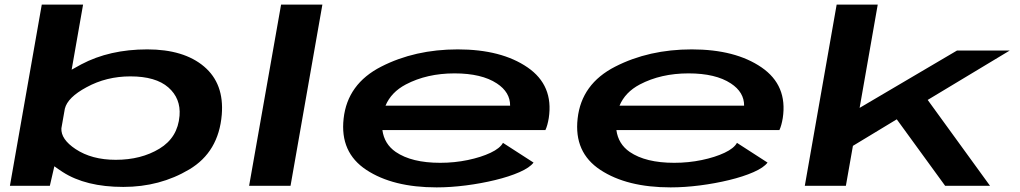

<svg xmlns="http://www.w3.org/2000/svg" viewBox="-20 -805 4420 832"><path d="M23 0 161 -785H340L290.5 -503Q309.5 -514 332 -526Q454.5 -591 618 -591Q776.5 -591 864.2 -516.8Q952 -442.5 941 -308Q927.5 -146.5 800.2 -70.8Q673 5 514.5 5Q351.5 5 251 -60Q231 -73 215.5 -84.5L196 0ZM261 -334 246 -249Q243.5 -201.5 307.5 -159Q377.5 -112.5 481.5 -112.5Q591.5 -112.5 671 -160.8Q750.5 -209 758 -303.5Q764 -378.5 709.5 -426.2Q655 -474 545 -474Q441 -474 355 -427Q273 -383 261 -334Z M1059.5 0 1198 -785H1377L1239 0Z M1872 7Q1682.5 7 1567.5 -68.8Q1452.5 -144.5 1469 -291Q1485.5 -441.5 1631.8 -516.2Q1778 -591 1963.5 -591Q2152.5 -591 2266 -513Q2379.5 -435 2358 -293.5Q2352.5 -260.5 2343.5 -241.5H1637Q1645 -181 1695 -146.5Q1764 -99.5 1887.5 -99.5Q1949.5 -99.5 2007 -111.5Q2064.5 -123.5 2105.8 -143Q2147 -162.5 2159.5 -186L2292 -100.5Q2275.5 -78.5 2231 -59Q2186.5 -39.5 2125.8 -24.8Q2065 -10 1998.8 -1.5Q1932.5 7 1872 7ZM1650.5 -347H2190.5Q2191 -405.5 2133 -443.5Q2067 -487 1949.5 -487Q1830 -487 1738.5 -439Q1675 -405.5 1650.5 -347Z M2886 7Q2696.5 7 2581.5 -68.8Q2466.5 -144.5 2483 -291Q2499.5 -441.5 2645.8 -516.2Q2792 -591 2977.5 -591Q3166.5 -591 3280 -513Q3393.5 -435 3372 -293.5Q3366.5 -260.5 3357.5 -241.5H2651Q2659 -181 2709 -146.5Q2778 -99.5 2901.5 -99.5Q2963.5 -99.5 3021 -111.5Q3078.5 -123.5 3119.8 -143Q3161 -162.5 3173.5 -186L3306 -100.5Q3289.5 -78.5 3245 -59Q3200.5 -39.5 3139.8 -24.8Q3079 -10 3012.8 -1.5Q2946.5 7 2886 7ZM2664.5 -347H3204.5Q3205 -405.5 3147 -443.5Q3081 -487 2963.5 -487Q2844 -487 2752.5 -439Q2689 -405.5 2664.5 -347Z M3467.5 0 3605.5 -785H3783.5L3705 -337.5L4127 -586H4355.5L4000 -372L4270 0H4075.5L3866 -288L3676 -173L3645.5 0Z"/></svg>

Font: Anybody UltraExpanded SemiBold
Style: Italic
Weight: 600
Width: 9
Italic angle: -10°
Designer: Tyler Finck
Foundry: Etcetera Type Company
Version: Version 1.010; ttfautohint (v1.8.3) -l 8 -r 50 -G 200 -x 14 